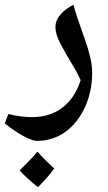

<svg xmlns="http://www.w3.org/2000/svg" viewBox="-49 -389 449 800"><path d="M105 198Q92 198 70 188.5Q48 179 21.5 162Q-5 145 -29 125L-14 86Q13 93 38 96Q63 99 85 99Q159 99 211 59.5Q263 20 287 -55Q280 -70 272 -85.5Q264 -101 254 -117Q224 -167 203 -206.5Q182 -246 182 -276Q182 -304 202.5 -328Q223 -352 257 -369Q262 -350 270.5 -323.5Q279 -297 288.5 -271Q298 -245 305 -224Q318 -188 326.5 -152.5Q335 -117 335 -86Q335 -8 305 57.5Q275 123 223 161Q170 198 105 198ZM109 391Q84 371 65 353.5Q46 336 33 321Q54 300 72.5 281Q91 262 107 243Q136 276 177 313Q166 329 148.5 349Q131 369 109 391Z"/></svg>

Font: Noto Naskh Arabic SemiBold
Style: Regular
Weight: 600
Designer: Monotype Design Team, David Williams, Mohamad Dakak and Nizar Qandah
Foundry: Monotype Imaging Inc.
Version: Version 2.016